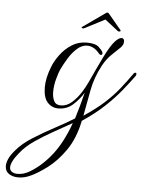

<svg xmlns="http://www.w3.org/2000/svg" viewBox="-171 -472 638 835"><g transform="rotate(5 147.5 -55.0)"><path d="M-60 319Q-85 319 -101.5 307.5Q-118 296 -118 274Q-118 260 -110.5 243Q-103 226 -86 206Q-59 173 -14 144.5Q31 116 79 90.5Q127 65 164 42Q172 17 180.5 -14Q189 -45 196 -73Q177 -42 150.5 -18.5Q124 5 87 5Q59 5 40 -16Q21 -37 21 -83Q21 -102 26 -125Q31 -148 41 -173Q51 -199 71.5 -226.5Q92 -254 121 -272.5Q150 -291 186 -291Q224 -291 239 -277Q254 -263 257 -255Q258 -253 258 -250Q258 -243 251 -243Q247 -243 244 -247Q230 -264 216.5 -271Q203 -278 190 -278Q166 -278 145 -259Q124 -240 108 -213.5Q92 -187 81 -164Q75 -151 67 -122Q59 -93 59 -65Q59 -42 67 -25.5Q75 -9 97 -9Q123 -9 145 -28.5Q167 -48 183.5 -74Q200 -100 209 -120Q240 -188 264 -236.5Q288 -285 307 -306Q324 -324 335 -324Q347 -324 347 -309Q347 -295 335 -283Q321 -269 299 -248.5Q277 -228 260 -197Q230 -141 220 -85Q210 -29 199 27Q253 -9 288 -41Q323 -73 349 -105.5Q375 -138 401 -175Q404 -179 408 -179Q413 -179 413 -173Q413 -168 409 -163Q387 -133 359 -98.5Q331 -64 291.5 -26.5Q252 11 194 50Q178 128 142 179.5Q106 231 65.5 261.5Q25 292 -6 306Q-33 319 -60 319ZM-65 304Q-37 304 -11 288Q42 256 84 201.5Q126 147 156 63Q121 83 78.5 106.5Q36 130 -3 156.5Q-42 183 -67 215Q-84 236 -91.5 251.5Q-99 267 -99 278Q-99 291 -89 297.5Q-79 304 -65 304ZM169 -352Q165 -350 160 -352Q155 -354 161 -358L256 -425Q260 -428 262 -428.5Q264 -429 265 -429Q268 -429 271 -425L327 -358Q328 -357 328 -355Q328 -352 324.5 -351.5Q321 -351 317 -352L258 -398Z"/></g></svg>

Font: Gwendolyn
Style: Regular
Weight: 400
Designer: Robert E. Leuschke
Foundry: Robert E. Leuschke
Version: Version 1.010; ttfautohint (v1.8.3)